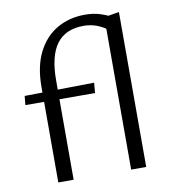

<svg xmlns="http://www.w3.org/2000/svg" viewBox="-80 -781 758 850"><g transform="rotate(-10 298.5 -355.5)"><path d="M113.6 0V-428.5Q113.6 -521.5 145.5 -584.4Q177.5 -647.4 232.7 -679.2Q287.9 -711 358.1 -711Q398.7 -711 431.5 -699.6Q464.2 -688.2 491.1 -672.1L457.7 -621.1Q430.3 -642.9 402.5 -653.1Q374.8 -663.4 343.9 -663.4Q262.2 -663.4 222.3 -609.7Q182.5 -556 182.5 -446V0ZM342.5 -361.4 29.5 -362.5 33.4 -403 346.3 -407.4ZM441.1 0V-685L508.8 -696.5V0Z"/></g></svg>

Font: Ysabeau
Style: Bold
Weight: 700
Designer: Christian Thalmann (Catharsis Fonts)
Version: Version 2.000;gftools[0.9.27.dev2+g8671c4b]